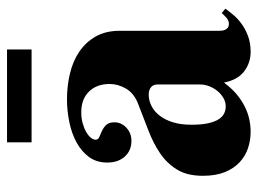

<svg xmlns="http://www.w3.org/2000/svg" viewBox="-112 -602 723 538"><g transform="rotate(-90 249.0 -333.5)"><path d="M280.8 -252.9Q280.8 -265.1 272.9 -271.5Q265.1 -277.8 252.9 -277.8Q235.8 -277.8 220.5 -270Q205.1 -262.2 193.4 -247.1Q181.6 -231.9 174.8 -209.7Q168 -187.5 168 -158.2Q168 -129.9 172.1 -111.3Q176.3 -92.8 183.3 -81.8Q190.4 -70.8 199.7 -66.4Q209 -62 219.2 -62Q231.9 -62 243.2 -68.6Q254.4 -75.2 262.7 -85.4Q271 -95.7 275.9 -108.4Q280.8 -121.1 280.8 -133.8ZM203.1 -466.8Q186.5 -466.8 172.4 -462.9Q158.2 -459 147.9 -453.1Q137.7 -447.3 131.8 -440.2Q126 -433.1 126 -426.8Q126 -419.4 133.5 -416.3Q141.1 -413.1 150.4 -408.9Q159.7 -404.8 167.2 -397.2Q174.8 -389.6 174.8 -374Q174.8 -363.8 170.7 -355.2Q166.5 -346.7 159.4 -340.1Q152.3 -333.5 142.8 -329.8Q133.3 -326.2 123 -326.2Q95.7 -326.2 78.9 -344.7Q62 -363.3 62 -394Q62 -423.8 77.6 -445.1Q93.3 -466.3 118.4 -480Q143.6 -493.7 175.3 -500.2Q207 -506.8 238.8 -506.8Q276.9 -506.8 311.5 -498.5Q346.2 -490.2 372.8 -472.2Q399.4 -454.1 415.3 -426.3Q431.2 -398.4 431.2 -358.9V-83Q431.2 -78.6 431.6 -73.2Q432.1 -67.9 434.1 -63.5Q436 -59.1 439.9 -56.2Q443.8 -53.2 451.2 -53.2Q460 -53.2 467.5 -59.8Q475.1 -66.4 481 -73.2L493.2 -63Q485.8 -52.7 475.6 -40.5Q465.3 -28.3 450.7 -17.6Q436 -6.8 416.5 0.5Q397 7.8 372.1 7.8Q341.3 7.8 317.4 -10.5Q293.5 -28.8 286.1 -66.9Q270.5 -45.9 253.7 -31.7Q236.8 -17.6 219.2 -8.8Q201.7 0 183.8 3.9Q166 7.8 147.9 7.8Q124.5 7.8 102.5 0.5Q80.6 -6.8 63.2 -22.7Q45.9 -38.6 35.4 -64Q24.9 -89.4 24.9 -126Q24.9 -170.4 42.5 -198.7Q60.1 -227.1 88.6 -246.3Q117.2 -265.6 153.6 -279.3Q189.9 -293 228 -308.1Q256.3 -319.3 269.3 -341.6Q282.2 -363.8 282.2 -387.2Q282.2 -423.3 261 -445.1Q239.7 -466.8 203.1 -466.8ZM118.7 -674.8H378.9V-606H118.7Z"/></g></svg>

Font: Berkshire Swash
Style: Regular
Weight: 700
Designer: Astigmatic (AOETI)
Foundry: Astigmatic (AOETI)
Version: Version 1.000